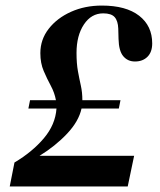

<svg xmlns="http://www.w3.org/2000/svg" viewBox="-20 -670 575 690"><path d="M15 0 32 -86Q96 -124 137.5 -173Q179 -222 183 -280H82L88 -310H181Q176 -337 162.5 -362Q149 -387 137 -415Q125 -443 125 -479Q125 -528 155 -566.5Q185 -605 235 -627.5Q285 -650 346 -650Q433 -650 480 -613.5Q527 -577 527 -514Q527 -483 510 -466Q493 -449 465 -449Q439 -449 423 -468Q407 -487 406 -530L405 -567Q404 -595 392 -608.5Q380 -622 351 -622Q308 -622 281.5 -582Q255 -542 255 -480Q255 -442 260 -414.5Q265 -387 270.5 -362.5Q276 -338 276 -310H413L407 -280H273Q263 -234 221 -189.5Q179 -145 122 -110H462L439 0Z"/></svg>

Font: DM Serif Text
Style: Italic
Weight: 400
Italic angle: -12°
Designer: Colophon Foundry, Frank Grießhammer
Foundry: Colophon Foundry
Version: Version 5.100; ttfautohint (v1.8.2)